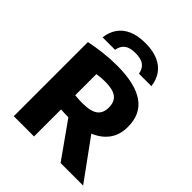

<svg xmlns="http://www.w3.org/2000/svg" viewBox="-221 -933 1063 1063"><g transform="rotate(45 311.0 -401.0)"><path d="M67.5 0V-580.5Q112.5 -590 165.8 -596.5Q219 -603 274 -603Q415 -603 485.8 -554.2Q556.5 -505.5 556.5 -406Q557 -341.5 523.5 -297.5Q490 -253.5 429.2 -231.5Q368.5 -209.5 286.5 -209.5Q271 -209.5 256 -210Q241 -210.5 226 -211.5V0ZM434 0 240.5 -273H412L610.5 0ZM287.5 -319.5Q349 -319.5 377.5 -340.5Q406 -361.5 406 -406Q406 -452 377.8 -472.8Q349.5 -493.5 290.5 -493.5Q273.5 -493.5 257.2 -492Q241 -490.5 226 -488V-322.5Q243.5 -321 256.5 -320.2Q269.5 -319.5 287.5 -319.5ZM106.5 -656.5Q111.5 -700.5 134 -733.2Q156.5 -766 197 -784Q237.5 -802 297 -802Q356.5 -802 397.2 -784Q438 -766 460.8 -733.2Q483.5 -700.5 488.5 -656.5H391Q385.5 -690 363.5 -707Q341.5 -724 297 -724Q253.5 -724 231.5 -707Q209.5 -690 204 -656.5Z"/></g></svg>

Font: Encode Sans SC
Style: Bold
Weight: 700
Version: Version 3.002